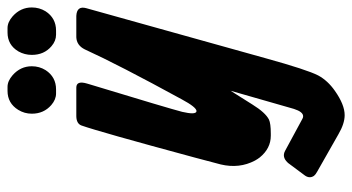

<svg xmlns="http://www.w3.org/2000/svg" viewBox="-233 -517 936 510"><g transform="rotate(-90 235.0 -262.0)"><path d="M188 -645.5Q188 -665 198.2 -681.6Q215.8 -710 248.5 -710H259.3Q274.9 -710 290.5 -696.3Q314 -675.3 314 -645.5Q314 -625.5 303.7 -608.9Q285.6 -581.1 252.4 -581.1H241.7Q225.6 -581.1 210.9 -593.8Q188 -613.8 188 -645.5ZM344.2 -645.5Q344.2 -664.6 353.5 -681.2Q370.6 -710 403.8 -710H415.5Q431.2 -710 446.8 -696.3Q470.2 -675.3 470.2 -645.5Q470.2 -625.5 460 -608.9Q441.9 -581.1 408.7 -581.1H397.9Q381.3 -581.1 367.2 -593.3Q344.2 -612.8 344.2 -645.5ZM249 -117.7 212.4 -59.6Q190.9 -24.9 172.4 -15.6Q162.1 -10.7 135.3 -10.7H129.4Q95.7 -10.7 71.8 -40Q67.9 -44.9 63.5 -52.7Q41.5 -94.2 53.2 -143.6Q57.6 -161.1 71.8 -213.9Q140.1 -466.8 156.7 -513.7Q161.6 -526.9 181.2 -527.3H257.3Q276.4 -527.3 268.1 -499Q267.1 -496.1 266.1 -492.2Q201.7 -280.3 192.9 -246.1Q189 -229 189 -219.7Q189 -208.5 194.8 -208Q205.1 -208 226.1 -247.1Q317.9 -415 358.9 -504.9Q369.6 -526.4 391.1 -527.3H436H447.8Q475.1 -525.9 468.3 -501L335 -23.4Q304.7 85.9 289.6 115.2Q275.9 140.6 248.5 159.7Q211.9 185.5 184.1 185.5Q161.6 185.5 133.3 168.9L33.7 112.3Q26.4 108.4 22.9 104Q14.2 91.3 25.9 77.1L57.1 35.2Q57.1 35.2 59.1 33.2Q73.2 18.6 89.4 27.3L174.3 73.2Q177.7 75.2 181.2 75.2Q192.9 75.2 200.7 50.8Z"/></g></svg>

Font: Allan
Style: Bold
Weight: 500
Italic angle: -14.3°
Version: Version 1.002